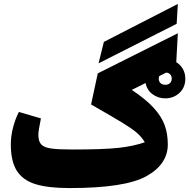

<svg xmlns="http://www.w3.org/2000/svg" viewBox="-20 -936 962 976"><path d="M878 -815 481 -614 508 -723 884 -916ZM720 -514 650 -479Q722 -431 761.5 -387.5Q801 -344 817 -300Q833 -256 833 -202Q833 -101 724.5 -40.5Q616 20 334 20Q224 20 160 0Q96 -20 65.5 -68Q35 -116 35 -202Q35 -243 46 -286.5Q57 -330 76 -367L188 -334Q175 -271 175 -251Q175 -217 190 -201.5Q205 -186 240.5 -181Q276 -176 349 -176Q507 -176 583.5 -184.5Q660 -193 716 -213Q700 -240 675 -261.5Q650 -283 601.5 -312.5Q553 -342 443 -405L477 -563L884 -767L876 -620Q897 -607 909.5 -585.5Q922 -564 922 -536Q922 -491 892 -463.5Q862 -436 820 -436Q784 -436 755.5 -457Q727 -478 720 -514ZM853 -536Q853 -549 845.5 -557.5Q838 -566 825 -567L789 -549Q787 -541 787 -536Q787 -522 796 -513.5Q805 -505 820 -505Q835 -505 844 -513.5Q853 -522 853 -536Z"/></svg>

Font: FiraGO Heavy
Style: Italic
Weight: 900
Italic angle: -8°
Designer: bBox Type GmbH
Foundry: bBox Type GmbH
Version: Version 1.001